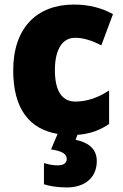

<svg xmlns="http://www.w3.org/2000/svg" viewBox="-20 -583 540 843"><path d="M405 124C405 65 359 40 312 31L320 9C376 5 421 -12 459 -39V-186C413 -155 362 -137 311 -137C256 -137 221 -178 221 -275C221 -369 256 -417 309 -417C348 -417 383 -405 425 -384L476 -521C427 -548 371 -563 305 -563C141 -563 38 -460 38 -274C38 -104 110 -16 233 5L204 73C251 80 273 92 273 115C273 133 259 143 234 143C215 143 195 140 173 133V226C197 234 232 240 273 240C355 240 405 195 405 124Z"/></svg>

Font: Noto Sans Arabic SemCond Blk
Style: Regular
Weight: 900
Width: 4
Designer: Monotype Design Team, Nadine Chahine, Nizar Qandah and Khaled Hosny
Foundry: Monotype Imaging Inc.
Version: Version 2.012